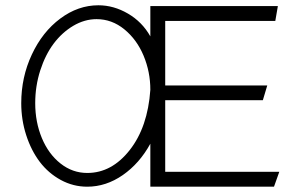

<svg xmlns="http://www.w3.org/2000/svg" viewBox="-20 -704 1133 724"><path d="M603 -56.2V-326.2H971.2L987.8 -381.8H603V-625H1018.1L1027.8 -681.2H546.9V-566.9Q516.1 -621.6 462.4 -652.8Q408.7 -684.1 351.1 -684.1Q274.4 -684.1 207.3 -634Q140.1 -584 100.1 -498.5Q60.1 -413.1 60.1 -314.9Q60.1 -252 78.9 -194.1Q97.7 -136.2 130.1 -93.5Q162.6 -50.8 209.2 -25.4Q255.9 0 309.1 0Q379.9 0 443.1 -43.9Q506.3 -87.9 546.9 -162.1V0H1013.2L1033.2 -56.2ZM546.9 -365.2Q537.1 -224.6 469.2 -138.2Q401.4 -51.8 309.1 -51.8Q253.4 -51.8 208.3 -87.4Q163.1 -123 137.9 -183.3Q112.8 -243.7 112.8 -314.9Q112.8 -379.4 131.8 -438.5Q150.9 -497.6 182.4 -539.6Q213.9 -581.5 256.3 -606.7Q298.8 -631.8 344.2 -631.8Q401.9 -631.8 449 -593.3Q496.1 -554.7 521.5 -493.9Q546.9 -433.1 546.9 -365.2Z"/></svg>

Font: Comic Neue Angular
Style: Regular
Weight: 400
Designer: Craig Rozynski
Foundry: Craig Rozynski
Version: Version 2.003